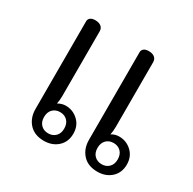

<svg xmlns="http://www.w3.org/2000/svg" viewBox="-129 -683 829 824"><g transform="rotate(30 285.5 -270.5)"><path d="M86 -92V-526Q86 -537 94.5 -543.5Q103 -550 118 -550Q137 -550 147.5 -541.5Q158 -533 158 -518V-198Q158 -175 154 -158Q173 -169 192 -169Q228 -169 254 -144.5Q280 -120 280 -81Q280 -40 253 -15.5Q226 9 185 9Q138 9 112 -19.5Q86 -48 86 -92ZM351 -92V-526Q351 -537 359.5 -543.5Q368 -550 383 -550Q402 -550 412.5 -541.5Q423 -533 423 -518V-198Q423 -175 419 -158Q436 -169 457 -169Q493 -169 519 -144.5Q545 -120 545 -81Q545 -40 518 -15.5Q491 9 450 9Q403 9 377 -19.5Q351 -48 351 -92ZM235 -80Q235 -105 221 -119Q207 -133 185 -133Q163 -133 149 -119Q135 -105 135 -80Q135 -56 149 -42Q163 -28 185 -28Q207 -28 221 -42Q235 -56 235 -80ZM500 -80Q500 -105 486 -119Q472 -133 450 -133Q428 -133 414 -119Q400 -105 400 -80Q400 -56 414 -42Q428 -28 450 -28Q472 -28 486 -42Q500 -56 500 -80Z"/></g></svg>

Font: Maitree
Style: Regular
Weight: 400
Designer: CadsonDemak Team
Foundry: CadsonDemak
Version: Version 1.000